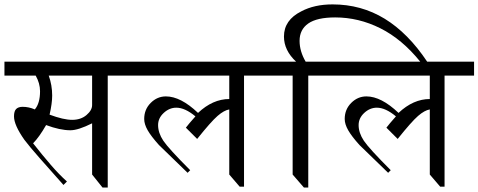

<svg xmlns="http://www.w3.org/2000/svg" viewBox="-20 -844 2153 864"><path d="M597.7 -566.4V-503.9H464.8V0H441.4L394.5 -58.6V-289.1Q332 -257.8 296.9 -257.8Q250 -257.8 187.5 -281.2Q156.2 -226.6 128.9 -199.2Q171.9 -144.5 209 -101.6Q246.1 -58.6 281.2 -27.3L265.6 -11.7Q203.1 -82 158.2 -132.8Q113.3 -183.6 89.8 -214.8Q43 -281.2 43 -320.3Q43 -343.8 52.7 -353.5Q62.5 -363.3 82 -363.3Q109.4 -363.3 136.7 -351.6Q160.2 -378.9 160.2 -433.6Q160.2 -468.8 140.6 -503.9H0V-566.4ZM394.5 -503.9H199.2Q214.8 -460.9 214.8 -414.1Q214.8 -378.9 203.1 -328.1Q265.6 -304.7 304.7 -304.7Q343.8 -304.7 369.1 -326.2Q394.5 -347.7 394.5 -371.1Z M1210.9 -566.4V-503.9H1078.1V-3.9H1058.6L1011.7 -58.6V-351.6Q988.3 -347.7 959 -322.3Q929.7 -296.9 867.2 -218.8L816.4 -269.5Q828.1 -285.2 859.4 -320.3Q812.5 -359.4 773.4 -359.4Q742.2 -359.4 716.8 -335.9Q691.4 -312.5 691.4 -281.2Q691.4 -246.1 714.8 -210.9Q738.3 -175.8 835.9 -78.1L824.2 -66.4L695.3 -191.4Q660.2 -230.5 644.5 -257.8Q628.9 -285.2 628.9 -308.6Q628.9 -351.6 658.2 -380.9Q687.5 -410.2 726.6 -410.2Q793 -410.2 871.1 -335.9Q937.5 -398.4 1011.7 -398.4V-503.9H585.9V-566.4Z M1500 -566.4V-503.9H1367.2V0H1347.7L1296.9 -58.6V-503.9H1199.2V-566.4H1312.5Q1257.8 -617.2 1257.8 -679.7Q1257.8 -753.9 1335.9 -793Q1394.5 -824.2 1476.6 -824.2Q1605.5 -824.2 1710.9 -759.8Q1816.4 -695.3 1902.3 -566.4H1871.1Q1789.1 -668 1691.4 -716.8Q1593.8 -765.6 1488.3 -765.6Q1406.2 -765.6 1367.2 -738.3Q1328.1 -710.9 1328.1 -660.2Q1328.1 -613.3 1355.5 -566.4Z M2113.3 -566.4V-503.9H1980.5V-3.9H1960.9L1914.1 -58.6V-351.6Q1890.6 -347.7 1861.3 -322.3Q1832 -296.9 1769.5 -218.8L1718.8 -269.5Q1730.5 -285.2 1761.7 -320.3Q1714.8 -359.4 1675.8 -359.4Q1644.5 -359.4 1619.1 -335.9Q1593.8 -312.5 1593.8 -281.2Q1593.8 -246.1 1617.2 -210.9Q1640.6 -175.8 1738.3 -78.1L1726.6 -66.4L1597.7 -191.4Q1562.5 -230.5 1546.9 -257.8Q1531.2 -285.2 1531.2 -308.6Q1531.2 -351.6 1560.5 -380.9Q1589.8 -410.2 1628.9 -410.2Q1695.3 -410.2 1773.4 -335.9Q1839.8 -398.4 1914.1 -398.4V-503.9H1488.3V-566.4Z"/></svg>

Font: 和音 by 宁静之雨，公众号njzyshare
Style: Regular
Weight: 400
Designer: Steve Matteson
Foundry: Ascender Corporation
Version: Version 6.00;June 8, 2018;FontCreator 11.0.0.2388 32-bit